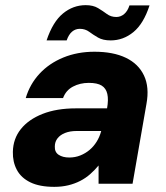

<svg xmlns="http://www.w3.org/2000/svg" viewBox="-20 -714 644 746"><path d="M191 12Q134 12 98 -5.5Q62 -23 45.5 -54Q29 -85 30 -124Q31 -175 61 -212.5Q91 -250 145.5 -271.5Q200 -293 275 -293H396Q402 -327 397 -349Q392 -371 375 -381.5Q358 -392 325 -392Q291 -392 263.5 -377.5Q236 -363 225 -333H80Q96 -387 133.5 -427.5Q171 -468 226 -490.5Q281 -513 347 -513Q420 -513 469 -489.5Q518 -466 539.5 -420.5Q561 -375 549 -310L495 0H363V-71Q348 -53 330.5 -37.5Q313 -22 291.5 -11Q270 0 245 6Q220 12 191 12ZM249 -102Q272 -102 292 -110Q312 -118 328 -131.5Q344 -145 355.5 -163.5Q367 -182 373 -204V-205H277Q252 -205 233 -197.5Q214 -190 203.5 -176.5Q193 -163 193 -145Q192 -123 208 -112.5Q224 -102 249 -102ZM161 -557Q185 -629 224.5 -661.5Q264 -694 313 -694Q342 -694 361 -682.5Q380 -671 395.5 -659.5Q411 -648 432 -648Q449 -648 462.5 -659.5Q476 -671 483 -693H561Q538 -622 498.5 -589.5Q459 -557 410 -557Q380 -557 361 -568Q342 -579 326.5 -590.5Q311 -602 290 -602Q273 -602 260 -591Q247 -580 239 -557Z"/></svg>

Font: DM Sans 17pt Black
Style: Italic
Weight: 900
Italic angle: -10°
Version: Version 4.004;gftools[0.9.30]